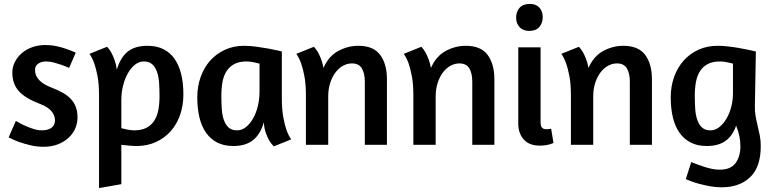

<svg xmlns="http://www.w3.org/2000/svg" viewBox="-20 -740 3943 981"><path d="M212 -510Q241 -510 269 -504Q297 -498 319 -490Q345 -481 367 -471L333 -393Q313 -402 293 -409Q276 -415 255.5 -420.5Q235 -426 215 -426Q192 -426 175.5 -415Q159 -404 159 -382Q159 -325 242 -293Q273 -281 298 -267.5Q323 -254 340.5 -236Q358 -218 367 -194.5Q376 -171 376 -139Q376 -111 364.5 -84Q353 -57 330.5 -36Q308 -15 275.5 -2.5Q243 10 202 10Q169 10 137 2.5Q105 -5 79.5 -14Q54 -23 39 -31L24 -38L61 -122L74 -115Q87 -107 107 -98Q127 -89 150 -81.5Q173 -74 192 -74Q227 -74 244 -88Q261 -102 261 -125Q261 -151 242.5 -172.5Q224 -194 187 -208Q110 -237 76.5 -274Q43 -311 43 -370Q43 -398 56 -423.5Q69 -449 91.5 -468.5Q114 -488 145 -499Q176 -510 212 -510Z M486 221V-252Q486 -312 478 -352.5Q470 -393 461 -418Q450 -447 437 -465L527 -501Q539 -489 549 -471Q557 -456 565 -434.5Q573 -413 577 -384Q594 -444 631 -475Q668 -506 734 -506Q781 -506 815.5 -488.5Q850 -471 872.5 -438.5Q895 -406 906 -360Q917 -314 917 -258Q917 -201 900 -152.5Q883 -104 851.5 -69Q820 -34 776 -14Q732 6 678 6Q659 6 639.5 4Q620 2 600 0V201ZM600 -229V-85Q610 -82 630 -78Q650 -74 665 -74Q703 -74 728 -87Q753 -100 768 -123Q783 -146 789 -178Q795 -210 795 -248Q795 -283 793 -315Q791 -347 782.5 -372Q774 -397 758 -411.5Q742 -426 715 -426Q690 -426 669 -409Q648 -392 632.5 -364Q617 -336 608.5 -301Q600 -266 600 -229Z M1420 -241Q1420 -181 1427.5 -140.5Q1435 -100 1444 -75Q1455 -45 1468 -28L1379 8Q1366 -5 1355 -23Q1346 -39 1338 -61.5Q1330 -84 1328 -115Q1311 -55 1273.5 -24.5Q1236 6 1172 6Q1125 6 1090.5 -11.5Q1056 -29 1033 -61.5Q1010 -94 999 -140Q988 -186 988 -242Q988 -299 1005.5 -347.5Q1023 -396 1054.5 -431Q1086 -466 1130 -486Q1174 -506 1227 -506Q1257 -506 1289.5 -501.5Q1322 -497 1350 -492Q1378 -487 1397.5 -482.5Q1417 -478 1420 -477ZM1306 -271V-415Q1296 -418 1276 -422Q1256 -426 1240 -426Q1202 -426 1177.5 -413Q1153 -400 1138 -377Q1123 -354 1117 -322Q1111 -290 1111 -252Q1111 -217 1113 -185Q1115 -153 1123.5 -128Q1132 -103 1148 -88.5Q1164 -74 1191 -74Q1216 -74 1237 -91Q1258 -108 1273.5 -135.5Q1289 -163 1297.5 -198.5Q1306 -234 1306 -271Z M1844 0V-323Q1844 -365 1829 -390.5Q1814 -416 1778 -416Q1755 -416 1733.5 -404.5Q1712 -393 1695 -371Q1678 -349 1667.5 -317.5Q1657 -286 1657 -247V0H1543V-252Q1543 -312 1535 -352.5Q1527 -393 1518 -418Q1507 -447 1494 -465L1584 -501Q1594 -490 1604 -474Q1612 -460 1620 -439.5Q1628 -419 1633 -393Q1659 -453 1708 -479.5Q1757 -506 1811 -506Q1888 -506 1922.5 -459.5Q1957 -413 1957 -334V0Z M2393 0V-323Q2393 -365 2378 -390.5Q2363 -416 2327 -416Q2304 -416 2282.5 -404.5Q2261 -393 2244 -371Q2227 -349 2216.5 -317.5Q2206 -286 2206 -247V0H2092V-252Q2092 -312 2084 -352.5Q2076 -393 2067 -418Q2056 -447 2043 -465L2133 -501Q2143 -490 2153 -474Q2161 -460 2169 -439.5Q2177 -419 2182 -393Q2208 -453 2257 -479.5Q2306 -506 2360 -506Q2437 -506 2471.5 -459.5Q2506 -413 2506 -334V0Z M2628 -109V-498H2742V-119Q2742 -96 2749 -88Q2756 -80 2770 -80Q2774 -80 2778.5 -80Q2783 -80 2787 -81Q2791 -81 2796 -82L2808 -10Q2801 -6 2790 -3Q2781 0 2767.5 2Q2754 4 2737 4Q2684 4 2656 -27.5Q2628 -59 2628 -109ZM2753 -652Q2753 -622 2735.5 -602Q2718 -582 2684 -582Q2652 -582 2634.5 -601.5Q2617 -621 2617 -649Q2617 -680 2634.5 -700Q2652 -720 2687 -720Q2719 -720 2736 -701Q2753 -682 2753 -652Z M3198 0V-323Q3198 -365 3183 -390.5Q3168 -416 3132 -416Q3109 -416 3087.5 -404.5Q3066 -393 3049 -371Q3032 -349 3021.5 -317.5Q3011 -286 3011 -247V0H2897V-252Q2897 -312 2889 -352.5Q2881 -393 2872 -418Q2861 -447 2848 -465L2938 -501Q2948 -490 2958 -474Q2966 -460 2974 -439.5Q2982 -419 2987 -393Q3013 -453 3062 -479.5Q3111 -506 3165 -506Q3242 -506 3276.5 -459.5Q3311 -413 3311 -334V0Z M3512 88Q3527 94 3544 100.5Q3561 107 3580 113Q3599 119 3618.5 123Q3638 127 3657 127Q3713 127 3738 93.5Q3763 60 3763 7Q3763 -45 3741 -98Q3724 -47 3687.5 -20.5Q3651 6 3591 6Q3544 6 3509.5 -11.5Q3475 -29 3452 -61.5Q3429 -94 3418 -140Q3407 -186 3407 -242Q3407 -299 3424.5 -347.5Q3442 -396 3473.5 -431Q3505 -466 3549 -486Q3593 -506 3646 -506Q3670 -506 3697.5 -503Q3725 -500 3751.5 -495.5Q3778 -491 3801.5 -486Q3825 -481 3842 -477L3837 -202Q3836 -172 3840.5 -147Q3845 -122 3851 -97.5Q3857 -73 3862 -48Q3867 -23 3867 7Q3867 113 3813 165Q3759 217 3667 217Q3637 217 3607 211.5Q3577 206 3551.5 199Q3526 192 3508 185Q3490 178 3484 175ZM3725 -263V-415Q3715 -418 3695 -422Q3675 -426 3659 -426Q3621 -426 3596.5 -413Q3572 -400 3557 -377Q3542 -354 3536 -322Q3530 -290 3530 -252Q3530 -217 3532 -185Q3534 -153 3542.5 -128Q3551 -103 3567 -88.5Q3583 -74 3610 -74Q3634 -74 3654.5 -90Q3675 -106 3691 -132.5Q3707 -159 3716 -193Q3725 -227 3725 -263Z"/></svg>

Font: Amaranth
Style: Regular
Weight: 400
Designer: Gesine Todt
Foundry: Gesine Todt
Version: Version 1.001